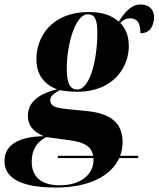

<svg xmlns="http://www.w3.org/2000/svg" viewBox="-88 -600 710 860"><path d="M162 240C316 240 411 185 446 108H530L532 98H450C458 78 461 58 461 36C461 -53 402 -92 305 -102L207 -112C157 -117 137 -127 137 -151C137 -168 149 -180 180 -196C194 -193 229 -189 258 -189C423 -189 489 -302 489 -393C489 -452 466 -481 451 -497C465 -512 479 -518 494 -518C525 -518 541 -500 541 -451C588 -451 602 -490 602 -525C602 -554 582 -580 542 -580C495 -580 464 -535 444 -503C411 -533 366 -546 311 -546C136 -546 75 -428 75 -335C75 -274 102 -225 167 -200C68 -175 37 -131 37 -81C37 -40 58 -11 108 10C-12 12 -68 54 -68 121C-68 193 -3 240 162 240ZM258 -199C221 -199 211 -236 211 -295C211 -393 247 -536 305 -536C338 -536 348 -510 348 -453C348 -336 316 -199 258 -199ZM170 108H330C331 115 331 115 331 115C331 182 273 230 180 230C88 230 54 184 54 124C54 68 80 34 119 14L222 28C286 36 322 54 329 98H172Z"/></svg>

Font: Noto Serif Display SemiCondensed ExtraBold
Style: Italic
Weight: 800
Width: 4
Italic angle: -12°
Designer: Monotype Design Team
Foundry: Monotype Imaging Inc.
Version: Version 2.009